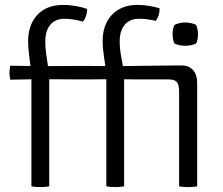

<svg xmlns="http://www.w3.org/2000/svg" viewBox="-20 -759 910 782"><path d="M108 -457.5Q103.5 -496 99 -530.2Q94.5 -564.5 94.5 -593.5Q94.5 -634.5 110.8 -667.5Q127 -700.5 159 -719.8Q191 -739 238.5 -739Q264 -739 290.8 -734Q317.5 -729 335 -722.5Q335 -713.5 333 -704Q331 -694.5 327.2 -685.8Q323.5 -677 317.5 -671Q300 -676 281.2 -679.2Q262.5 -682.5 242.5 -682.5Q206 -682.5 185.2 -658.5Q164.5 -634.5 164.5 -590Q164.5 -559.5 170 -526.2Q175.5 -493 180.5 -455.5V0Q172 1.5 162.5 2.2Q153 3 144 3Q135.5 3 125.8 2.2Q116 1.5 108 0ZM413 -457.5Q408.5 -496 403.2 -530.2Q398 -564.5 398 -593.5Q398 -634.5 414.2 -667.5Q430.5 -700.5 462.5 -719.8Q494.5 -739 541.5 -739Q563.5 -739 587.5 -735Q611.5 -731 629.5 -725.5Q630.5 -717.5 628.8 -707.8Q627 -698 623.2 -689Q619.5 -680 614 -674Q595 -678.5 579 -680.5Q563 -682.5 545.5 -682.5Q509 -682.5 488.2 -658.5Q467.5 -634.5 467.5 -590Q467.5 -559.5 474 -526.2Q480.5 -493 485.5 -455.5V0Q477 1.5 467.5 2.2Q458 3 449 3Q440.5 3 430.8 2.2Q421 1.5 413 0ZM783 0Q775.5 1.5 766.2 2.2Q757 3 746.5 3Q735.5 3 726.2 2.2Q717 1.5 709.5 0V-386Q709.5 -413.5 700.5 -424.5Q691.5 -435.5 668 -435.5H568.5Q538.5 -435.5 508.2 -435.8Q478 -436 448 -436.5L332 -435.5H306L143 -436.5L22 -434.5Q18.5 -448.5 18.5 -463Q18.5 -476 22 -491.5L142.5 -489.5L306 -490.5H332L447.5 -489.5Q513 -490.5 579 -491.2Q645 -492 710.5 -492.5H719.5Q749 -492.5 766 -473.8Q783 -455 783 -422ZM683 -620Q683 -642 690 -657Q697 -661.5 710 -664.5Q723 -667.5 734.5 -667.5Q745 -667.5 759 -664.5Q773 -661.5 779 -657Q782.5 -650.5 784.5 -639.8Q786.5 -629 786.5 -620Q786.5 -597.5 779 -582.5Q773.5 -578 759.2 -575.2Q745 -572.5 734.5 -572.5Q723 -572.5 710 -575.2Q697 -578 690 -582.5Q683 -597.5 683 -620Z"/></svg>

Font: Signika SC
Style: Regular
Weight: 300
Designer: Anna Giedryś
Foundry: Anna Giedryś
Version: Version 2.000